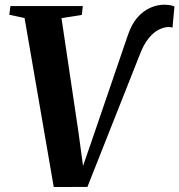

<svg xmlns="http://www.w3.org/2000/svg" viewBox="-20 -768 740 793"><path d="M202 4.5 81.5 -693.5 18.5 -707 23 -743H322L318 -706.5L234 -693L304 -222.5L329.5 -34.5L304.5 -29L362.5 -197L507.5 -621Q523.5 -669 548.5 -696.8Q573.5 -724.5 602 -736.5Q630.5 -748.5 657 -748.5Q674.5 -748.5 685.8 -746Q697 -743.5 700.5 -741L692.5 -654Q688.5 -655 685.2 -655.8Q682 -656.5 677 -656.5Q659 -656.5 637.2 -646.2Q615.5 -636 594 -610Q572.5 -584 555 -536.5L341 4Z"/></svg>

Font: Merriweather 72pt
Style: Bold Italic
Weight: 700
Italic angle: -7.8°
Version: Version 2.101